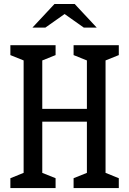

<svg xmlns="http://www.w3.org/2000/svg" viewBox="-20 -961 660 981"><path d="M356 -50.5 444 -85.8 424 -47.2V-682.8L444 -644.2L356 -679.5V-730H587V-679.5L499.3 -644.2L519.3 -685.7V-44.3L499.3 -85.8L587 -50.5V0H356ZM33 -50.5 120.7 -85.8 100.7 -47.2V-682.8L120.7 -644.2L33 -679.5V-730H264V-679.5L176 -644.2L196 -685.7V-44.3L176 -85.8L264 -50.5V0H33ZM128.7 -404.8H492V-339.2H128.7ZM258.5 -940.7H361.5L474.2 -820H408.2L296.7 -898.7H323.3L211.8 -820H145.8Z"/></svg>

Font: Monaspace Xenon Var
Style: Regular
Weight: 400
Designer: Riley Cran and the Lettermatic Team
Version: Version 1.000 (Monaspace Xenon Var)